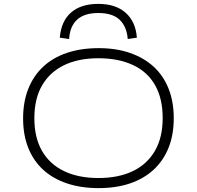

<svg xmlns="http://www.w3.org/2000/svg" viewBox="-20 -961 1014 989"><path d="M487 8Q397 8 324.5 -16.5Q252 -41 202 -87Q152 -133 125.5 -199.5Q99 -266 99 -351Q99 -436 125.5 -503Q152 -570 202 -617Q252 -664 324.5 -688.5Q397 -713 488 -713Q579 -713 650.5 -688Q722 -663 772 -617Q822 -571 848.5 -504Q875 -437 875 -352Q875 -267 848.5 -200.5Q822 -134 772 -87.5Q722 -41 650.5 -16.5Q579 8 487 8ZM487 -44Q590 -44 664 -79.5Q738 -115 778 -184Q818 -253 818 -353Q818 -453 779 -522Q740 -591 665 -626Q590 -661 487 -661Q384 -661 310.5 -625.5Q237 -590 197 -521.5Q157 -453 157 -352Q157 -252 196.5 -183.5Q236 -115 310 -79.5Q384 -44 487 -44ZM336 -760 288 -767Q295 -852 346 -896.5Q397 -941 486 -941Q576 -941 627.5 -895Q679 -849 685 -767L638 -760Q633 -824 596.5 -859Q560 -894 486 -894Q415 -894 377.5 -860Q340 -826 336 -760Z"/></svg>

Font: Nunito Sans 7pt Expanded ExtraLight
Style: Regular
Weight: 250
Width: 7
Designer: Vernon Adams
Foundry: Vernon Adams
Version: Version 3.101;gftools[0.9.27]